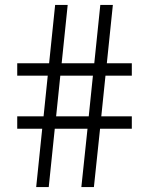

<svg xmlns="http://www.w3.org/2000/svg" viewBox="-20 -760 606 780"><path d="M127 0 151.5 -237H50V-287.5H157L174 -452.5H50V-503H179.5L204 -740H255L230.5 -503H363L387.5 -740H438.5L414 -503H515.5V-452.5H408.5L391.5 -287.5H515.5V-237H386.5L361.5 0H310.5L335.5 -237H202.5L178 0ZM208 -287.5H340.5L357.5 -452.5H225Z"/></svg>

Font: Encode Sans Lt
Style: Regular
Weight: 300
Designer: Multiple Designers
Foundry: Impallari Type
Version: Version 3.002; ttfautohint (v1.8.3) -l 8 -r 50 -G 200 -x 14 